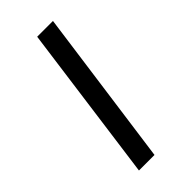

<svg xmlns="http://www.w3.org/2000/svg" viewBox="-178 -570 611 611"><g transform="rotate(-45 127.0 -265.0)"><path d="M128 -530 56 0H126L199 -530Z"/></g></svg>

Font: Cheyenne Sans Light
Style: Italic
Weight: 300
Italic angle: -8.13011°
Designer: The Public Sans project authors (U.S. Web Design System), Libre Franklin designed by Pablo Impallari and Rodrigo Fuenzal
Foundry: The Cheyenne Sans Project Authors
Version: Version 2.007